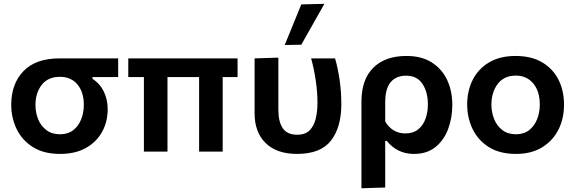

<svg xmlns="http://www.w3.org/2000/svg" viewBox="-20 -810 3074 1026"><path d="M301 12.5Q213.5 12.5 155.5 -24.2Q97.5 -61 68.8 -120.8Q40 -180.5 40 -250Q40 -362 105.5 -430Q171 -498 298 -498H611.5V-398H474.5V-388.5Q514.5 -363 535 -320.2Q555.5 -277.5 555.5 -227Q555.5 -159.5 525.5 -105.2Q495.5 -51 438.8 -19.2Q382 12.5 301 12.5ZM300.5 -92.5Q343.5 -92.5 371.8 -114.8Q400 -137 414 -173Q428 -209 428 -249.5Q428 -317.5 394 -358.5Q360 -399.5 300 -399.5Q236.5 -399.5 203 -356.5Q169.5 -313.5 169.5 -248.5Q169.5 -208 184 -172.5Q198.5 -137 227.8 -114.8Q257 -92.5 300.5 -92.5Z M749 0V-398H665.5V-498H1249.5V-398H1170V0H1044V-398H875V0Z M1567.5 12.5Q1458.5 12.5 1399.5 -45.5Q1340.5 -103.5 1340.5 -204.5V-498L1467.5 -502V-224Q1467.5 -159.5 1491 -124.8Q1514.5 -90 1568.5 -90Q1611 -90 1634.2 -113.2Q1657.5 -136.5 1667 -175.5Q1676.5 -214.5 1676.5 -261Q1676.5 -319 1666.8 -383Q1657 -447 1642.5 -498H1770.5Q1786 -445 1795 -381.5Q1804 -318 1804 -253Q1804 -130 1748.8 -58.8Q1693.5 12.5 1567.5 12.5ZM1501.5 -569.5Q1523.5 -624 1546 -678.5Q1568 -732.5 1590 -786.5L1713.5 -789.5Q1681.5 -733.5 1651 -679Q1620.5 -624.5 1590 -571Z M1911.5 196V-267Q1911.5 -385.5 1975 -448.2Q2038.5 -511 2152 -511Q2232.5 -511 2287 -476.5Q2341.5 -442 2369.2 -383Q2397 -324 2397 -250Q2397 -180.5 2374.8 -120.8Q2352.5 -61 2307 -24.2Q2261.5 12.5 2192.5 12.5Q2145.5 12.5 2109 -6Q2072.5 -24.5 2047 -57H2038.5V192ZM2146 -97Q2188 -97 2214.8 -118.8Q2241.5 -140.5 2254 -175.8Q2266.5 -211 2266.5 -252Q2266.5 -317.5 2237.8 -361.5Q2209 -405.5 2150 -405.5Q2096.5 -405.5 2067.5 -370.8Q2038.5 -336 2038.5 -264V-161Q2055 -131.5 2082.5 -114.2Q2110 -97 2146 -97Z M2737.5 12.5Q2649.5 12.5 2591.5 -24.5Q2533.5 -61.5 2505 -121.5Q2476.5 -181.5 2476.5 -251Q2476.5 -325.5 2506.5 -384.2Q2536.5 -443 2594.2 -477Q2652 -511 2735 -511Q2820 -511 2877.8 -476.5Q2935.5 -442 2964.8 -383.2Q2994 -324.5 2994 -251Q2994 -176 2963.8 -116.5Q2933.5 -57 2876 -22.2Q2818.5 12.5 2737.5 12.5ZM2737 -92.5Q2780 -92.5 2808.2 -115Q2836.5 -137.5 2850.5 -173.8Q2864.5 -210 2864.5 -251Q2864.5 -322.5 2829.5 -364.2Q2794.5 -406 2736.5 -406Q2673 -406 2639.5 -361.2Q2606 -316.5 2606 -251Q2606 -210 2620.5 -173.8Q2635 -137.5 2664.2 -115Q2693.5 -92.5 2737 -92.5Z"/></svg>

Font: Heraclito SemiBold
Style: Regular
Weight: 600
Designer: Kostas Bartsokas (font) & Cristiano Sobral (main changes)
Foundry: Kostas Bartsokas (font) & Cristiano Sobral (main changes)
Version: Version 1.00;July 8, 2020;FontCreator 13.0.0.2655 64-bit